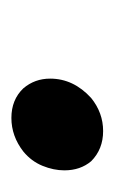

<svg xmlns="http://www.w3.org/2000/svg" viewBox="48 -533 201 337"><g transform="rotate(90 148.5 -364.5)"><path d="M152 -424Q178 -445 210 -445Q242 -445 263 -424Q279 -405 279 -377Q279 -358 271 -338.5Q263 -319 246 -305Q219 -284 187 -284Q155 -284 135 -305Q118 -325 118 -352Q118 -393 152 -424Z"/></g></svg>

Font: Arsenal SC
Style: Bold Italic
Weight: 700
Italic angle: -9.10001°
Designer: Andrij Shevchenko
Foundry: Stairsfor
Version: Version 2.001; ttfautohint (v1.8.4.7-5d5b)